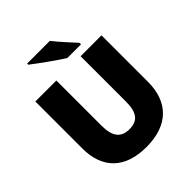

<svg xmlns="http://www.w3.org/2000/svg" viewBox="-249 -1152 1254 1254"><g transform="rotate(-45 378.5 -524.5)"><path d="M420 -993H210V-983C258 -945 367 -867 421 -833H548V-847C515 -884 454 -948 420 -993ZM684 -350V-780H491V-362C491 -260 458 -217 379 -217C305 -217 267 -260 267 -361V-780H73V-346C73 -161 179 -56 376 -56C582 -56 684 -170 684 -350Z"/></g></svg>

Font: Noto Sans Malayalam UI Black
Style: Regular
Weight: 900
Designer: Jelle Bosma - Monotype Design Team
Foundry: Monotype Imaging Inc.
Version: Version 2.104